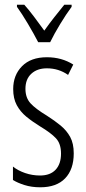

<svg xmlns="http://www.w3.org/2000/svg" viewBox="-20 -785 366 815"><path d="M293 -134Q293 -66 256.5 -28Q220 10 151 10Q114 10 84 0.5Q54 -9 35 -21V-78Q56 -61 86.5 -50.5Q117 -40 150 -40Q193 -40 216 -64.5Q239 -89 239 -133Q239 -175 217.5 -198Q196 -221 151 -248Q117 -269 91.5 -290Q66 -311 51 -339Q36 -367 36 -407Q36 -466 73.5 -504Q111 -542 179 -542Q242 -542 291 -511L269 -467Q229 -495 179 -495Q138 -495 113 -472Q88 -449 88 -408Q88 -370 109.5 -346.5Q131 -323 179 -294Q212 -273 237.5 -252Q263 -231 278 -203.5Q293 -176 293 -134ZM142 -606Q124 -641 98.5 -684Q73 -727 52 -756V-765H83Q102 -744 124.5 -714Q147 -684 168 -655Q190 -686 209 -710Q228 -734 253 -765H284V-756Q261 -725 235.5 -683Q210 -641 193 -606Z"/></svg>

Font: Noto Sans Ethiopic ExtraCondensed Light
Style: Regular
Weight: 300
Width: 2
Designer: Monotype Design Team
Foundry: Monotype Imaging Inc.
Version: Version 2.102; ttfautohint (v1.8.4.7-5d5b)